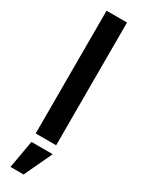

<svg xmlns="http://www.w3.org/2000/svg" viewBox="-254 -773 750 1016"><g transform="rotate(30 121.5 -265.0)"><path d="M59 0V-750H184V0ZM32 220 62 50H192L112 220Z"/></g></svg>

Font: Mohave Bold
Style: Regular
Weight: 700
Designer: Gumpita Rahayu
Foundry: Tokotype
Version: Version 2.002;PS 002.002;hotconv 1.0.88;makeotf.lib2.5.64775